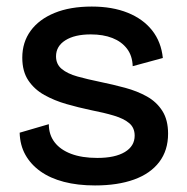

<svg xmlns="http://www.w3.org/2000/svg" viewBox="-20 -553 570 586"><path d="M270 13Q217 13 175 2Q133 -9 103.5 -30Q74 -51 57.5 -80.5Q41 -110 40 -148L129 -174Q129 -142 146.5 -119Q164 -96 197 -83.5Q230 -71 277 -71Q331 -71 361 -89Q391 -107 391 -139Q391 -163 374.5 -177Q358 -191 328 -200Q298 -209 257 -217Q219 -225 182.5 -235.5Q146 -246 115.5 -263Q85 -280 66.5 -307.5Q48 -335 48 -377Q48 -424 73.5 -459Q99 -494 146.5 -513.5Q194 -533 260 -533Q323 -533 370 -514Q417 -495 444.5 -460Q472 -425 477 -376L385 -351Q384 -383 367.5 -404.5Q351 -426 323 -437Q295 -448 257 -448Q208 -448 179.5 -430Q151 -412 151 -381Q151 -357 168.5 -342.5Q186 -328 216.5 -319.5Q247 -311 286 -303Q325 -295 362 -285Q399 -275 428.5 -258.5Q458 -242 475.5 -214.5Q493 -187 493 -145Q493 -94 466 -58.5Q439 -23 389 -5Q339 13 270 13Z"/></svg>

Font: Bricolage Grotesque 24pt Medium
Style: Regular
Weight: 500
Designer: Mathieu Triay
Foundry: Atelier Triay
Version: Version 1.001;gftools[0.9.33.dev8+g029e19f]